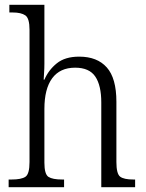

<svg xmlns="http://www.w3.org/2000/svg" viewBox="-20 -780 609 800"><path d="M16 0V-32H28Q69 -32 86 -43.5Q103 -55 103 -105V-656Q103 -704 85.5 -716Q68 -728 33 -728H19V-760H165V-514Q165 -495 163.5 -474.5Q162 -454 162 -448H165Q182 -488 216.5 -516Q251 -544 310 -544Q385 -544 425 -499Q465 -454 465 -356V-105Q465 -56 480.5 -44Q496 -32 536 -32H543V0H402V-353Q402 -424 377 -461Q352 -498 293 -498Q230 -498 197.5 -454Q165 -410 165 -326V-102Q165 -54 182 -43Q199 -32 239 -32H247V0Z"/></svg>

Font: Noto Serif Tamil SemiCondensed Light
Style: Italic
Weight: 300
Width: 4
Italic angle: -12°
Designer: Indian Type Foundry, Tom Grace, and the Monotype Design Team
Foundry: Monotype Imaging Inc.
Version: Version 2.003; ttfautohint (v1.8.4.7-5d5b)